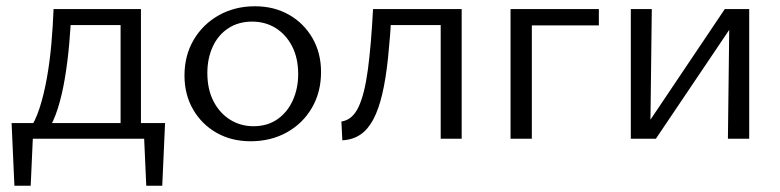

<svg xmlns="http://www.w3.org/2000/svg" viewBox="-20 -443 2489 613"><path d="M72 -27Q92 -54 106 -97Q120 -140 129.5 -193Q139 -246 144 -303Q149 -360 151 -414H208Q206 -360 201 -303Q196 -246 187 -192.5Q178 -139 164.5 -96.5Q151 -54 133 -27ZM26 150 17 -50H87L78 150ZM47 0 34 -50H507L477 0ZM447 150 438 -50H507L498 150ZM365 0V-414H430V0ZM185 -363V-414H395V-363Z M780 8Q719 8 671.5 -19Q624 -46 596.5 -93.5Q569 -141 569 -202Q569 -266 598.5 -316Q628 -366 679 -394.5Q730 -423 794 -423Q855 -423 902.5 -396Q950 -369 977.5 -321.5Q1005 -274 1005 -213Q1005 -149 976 -99Q947 -49 896 -20.5Q845 8 780 8ZM789 -40Q834 -40 866 -62.5Q898 -85 915 -123Q932 -161 932 -206Q932 -258 912.5 -295.5Q893 -333 860 -353.5Q827 -374 785 -374Q741 -374 708.5 -352.5Q676 -331 659 -293.5Q642 -256 642 -210Q642 -158 661.5 -120Q681 -82 714.5 -61Q748 -40 789 -40Z M1073 5 1070 -55Q1105 -60 1124.5 -101Q1144 -142 1154.5 -220.5Q1165 -299 1171 -414H1231Q1226 -327 1219 -259.5Q1212 -192 1200.5 -143Q1189 -94 1172 -62Q1155 -30 1131 -13.5Q1107 3 1073 5ZM1387 0V-414H1454V0ZM1206 -363V-414H1416V-363Z M1610 0V-414H1678V0ZM1645 -362V-414H1892V-362Z M2304 0 2309 -414H2372V0ZM1994 0V-414H2061L2056 0ZM2036 0V-30L2294 -414H2332V-383L2074 0Z"/></svg>

Font: Ysabeau Office
Style: Regular
Weight: 400
Designer: Christian Thalmann (Catharsis Fonts)
Version: Version 2.001;gftools[0.9.30]; featfreeze: tnum,lnum,ss02